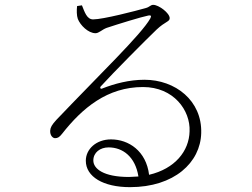

<svg xmlns="http://www.w3.org/2000/svg" viewBox="-20 -752 1040 792"><path d="M364 -672C338 -672 329 -703 318 -730L298 -727C296 -710 296 -688 301 -674C311 -648 344 -615 374 -615C388 -615 401 -630 420 -637C465 -652 562 -682 592 -688C602 -690 606 -687 600 -676C563 -610 394 -448 212 -257C194 -237 188 -227 187 -213C186 -193 198 -182 207 -182C218 -182 225 -186 236 -200C320 -307 423 -393 570 -393C696 -393 766 -297 762 -210C760 -129 702 -56 595 -31C583 -129 511 -177 438 -177C377 -177 334 -137 334 -89C334 -23 406 20 516 20C699 20 807 -82 810 -203C814 -337 703 -423 576 -423C513 -423 453 -407 402 -387C394 -383 391 -391 396 -396C445 -450 582 -588 626 -630C662 -664 680 -662 680 -677C680 -698 635 -732 612 -732C601 -732 597 -723 582 -719C540 -707 405 -672 364 -672ZM551 -24 512 -22C407 -22 365 -56 365 -90C365 -123 393 -144 428 -144C486 -144 538 -106 551 -24Z"/></svg>

Font: Noto Serif CJK SC ExtraLight
Style: Regular
Weight: 200
Designer: Ryoko NISHIZUKA 西塚涼子 (kana & ideographs); Frank Grießhammer (Latin, Greek & Cyrillic); Wenlong ZHANG 张文龙 (bopomofo); San
Foundry: Adobe
Version: Version 2.001;hotconv 1.1.0;makeotfexe 2.6.0